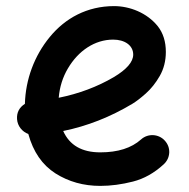

<svg xmlns="http://www.w3.org/2000/svg" viewBox="-20 -564 622 632"><path d="M518.6 -22.9C529.8 -33.2 536.1 -45.9 537.1 -61.5C537.6 -76.7 532.7 -89.8 522.5 -101.1C502.4 -123.5 466.8 -125.5 444.3 -105C412.6 -76.7 368.2 -62.5 310.1 -62.5C249.5 -62.5 209 -85.9 188 -132.8C267.1 -148.9 342.8 -178.7 415.5 -222.2C427.7 -229.5 442.4 -240.7 460 -256.3C477.1 -271.5 492.7 -291 505.9 -314C519 -336.9 525.9 -363.3 525.9 -393.1C525.9 -426.8 517.1 -455.1 499.5 -477.5C463.9 -522 406.7 -543.9 355.5 -543.9C267.1 -543.9 194.8 -504.4 144 -442.4C92.8 -380.4 64 -301.8 62 -222.2C43.5 -210.4 34.7 -193.8 36.1 -171.9C37.6 -148.9 53.2 -130.4 73.2 -123C89.4 -64 119.1 -21 162.6 6.8C206.1 34.2 254.9 47.9 310.1 47.9C345.2 47.9 380.9 43 417.5 33.7C454.1 24.4 487.8 5.4 518.6 -22.9ZM352.5 -433.6C390.1 -433.6 418.5 -415 418.5 -384.3C418.5 -360.4 397 -335.4 354.5 -310.1C300.3 -278.3 239.3 -255.4 173.3 -242.2C176.3 -277.8 186.5 -310.1 203.6 -338.9C237.8 -397 292 -433.6 352.5 -433.6Z"/></svg>

Font: Mikhak SemiBold
Style: Regular
Weight: 600
Designer: Amin Abedi
Version: Version 3.2